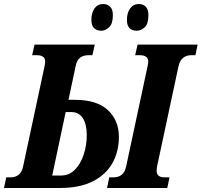

<svg xmlns="http://www.w3.org/2000/svg" viewBox="-59 -936 1004 956"><path d="M-39 0 -28 -53H-5Q17 -53 33.5 -65.5Q50 -78 56 -107L163 -607Q166 -621 166 -629Q166 -646 155 -653.5Q144 -661 127 -661H101L113 -714H413L401 -661H380Q356 -661 340 -649Q324 -637 318 -608L282 -439H313Q424 -439 478.5 -387.5Q533 -336 533 -255Q533 -181 500.5 -123.5Q468 -66 403 -33Q338 0 239 0ZM201 -62H244Q286 -62 314.5 -91.5Q343 -121 358 -167Q373 -213 373 -263Q373 -317 353.5 -347.5Q334 -378 296 -378H268ZM474 0 485 -53H508Q530 -53 546.5 -65.5Q563 -78 569 -107L676 -607Q679 -620 679 -629Q679 -646 668 -653.5Q657 -661 640 -661H614L626 -714H925L914 -661H891Q870 -661 853.5 -648.5Q837 -636 830 -607L723 -107Q721 -94 721 -85Q721 -68 731.5 -60.5Q742 -53 759 -53H785L774 0ZM622 -783Q599 -783 586 -796Q573 -809 573 -837Q573 -872 589 -894Q605 -916 632 -916Q654 -916 667 -902.5Q680 -889 680 -861Q680 -817 661.5 -800Q643 -783 622 -783ZM445 -783Q423 -783 409.5 -796Q396 -809 396 -837Q396 -872 411.5 -894Q427 -916 455 -916Q476 -916 489.5 -902.5Q503 -889 503 -861Q503 -817 484 -800Q465 -783 445 -783Z"/></svg>

Font: Noto Serif ExtraCondensed ExtraBold
Style: Italic
Weight: 800
Width: 2
Italic angle: -12°
Designer: Monotype Design Team
Foundry: Monotype Imaging Inc.
Version: Version 2.013